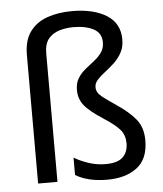

<svg xmlns="http://www.w3.org/2000/svg" viewBox="-54 -813 739 870"><g transform="rotate(-5 315.5 -377.5)"><path d="M522 -617Q522 -583 508 -557.5Q494 -532 473 -512.5Q452 -493 431 -477Q410 -461 396 -445.5Q382 -430 382 -412Q382 -399 388.5 -388Q395 -377 414 -362.5Q433 -348 470 -323Q524 -287 555 -249.5Q586 -212 586 -153Q586 -68 534.5 -29Q483 10 400 10Q353 10 317 1Q281 -8 255 -24V-103Q281 -87 319 -74Q357 -61 397 -61Q452 -61 476 -84Q500 -107 500 -147Q500 -183 479.5 -208Q459 -233 406 -267Q343 -308 320 -337.5Q297 -367 297 -407Q297 -438 310.5 -460Q324 -482 344.5 -498.5Q365 -515 385.5 -531Q406 -547 419.5 -566Q433 -585 433 -612Q433 -654 397.5 -673Q362 -692 306 -692Q271 -692 240.5 -682.5Q210 -673 191.5 -650Q173 -627 173 -584V0H85V-584Q85 -651 114 -690.5Q143 -730 193 -747.5Q243 -765 306 -765Q403 -765 462.5 -728Q522 -691 522 -617Z"/></g></svg>

Font: Noto Sans Coptic
Style: Regular
Weight: 400
Designer: Monotype Design Team, Denis Moyogo Jacquerye
Foundry: Monotype Imaging Inc.
Version: Version 2.002; ttfautohint (v1.8.4.7-5d5b)